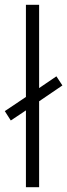

<svg xmlns="http://www.w3.org/2000/svg" viewBox="-26 -780 280 800"><path d="M82 0V-320L19 -278L-6 -317L82 -376V-760H137V-413L209 -462L234 -424L137 -358V0Z"/></svg>

Font: Noto Sans Gurmukhi UI SemiCondensed Light
Style: Regular
Weight: 300
Width: 4
Designer: Jelle Bosma - Monotype Design Team
Foundry: Monotype Imaging Inc.
Version: Version 2.004; ttfautohint (v1.8.4.7-5d5b)